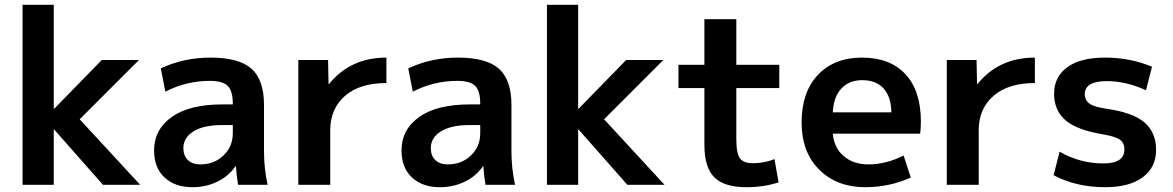

<svg xmlns="http://www.w3.org/2000/svg" viewBox="-20 -770 4886 800"><path d="M206 -230H204V0H74V-750H204V-317H206L404 -520H559L312 -273L564 0H409Z M857 -530Q976 -530 1028 -483.5Q1080 -437 1080 -333V-140Q1080 -69 1095 0H972Q966 -33 963 -77H961Q933 -36 885.5 -13Q838 10 782 10Q709 10 665.5 -30.5Q622 -71 622 -143Q622 -230 695.5 -282.5Q769 -335 907 -335H950V-338Q950 -391 929 -412Q908 -433 854 -433Q756 -433 669 -388L650 -485Q745 -530 857 -530ZM744 -153Q744 -121 763 -103Q782 -85 815 -85Q872 -85 911 -122Q950 -159 950 -215V-249H907Q828 -249 786 -222.5Q744 -196 744 -153Z M1223 -520H1347L1349 -420H1351Q1440 -530 1590 -530V-424Q1479 -424 1417.5 -370.5Q1356 -317 1356 -227V0H1223Z M1888 -530Q2007 -530 2059 -483.5Q2111 -437 2111 -333V-140Q2111 -69 2126 0H2003Q1997 -33 1994 -77H1992Q1964 -36 1916.5 -13Q1869 10 1813 10Q1740 10 1696.5 -30.5Q1653 -71 1653 -143Q1653 -230 1726.5 -282.5Q1800 -335 1938 -335H1981V-338Q1981 -391 1960 -412Q1939 -433 1885 -433Q1787 -433 1700 -388L1681 -485Q1776 -530 1888 -530ZM1775 -153Q1775 -121 1794 -103Q1813 -85 1846 -85Q1903 -85 1942 -122Q1981 -159 1981 -215V-249H1938Q1859 -249 1817 -222.5Q1775 -196 1775 -153Z M2391 -230H2389V0H2259V-750H2389V-317H2391L2589 -520H2744L2497 -273L2749 0H2594Z M3048 -500H3227V-403H3048V-190Q3048 -131 3063 -110.5Q3078 -90 3117 -90Q3165 -90 3207 -107L3224 -10Q3162 10 3090 10Q2998 10 2956.5 -31Q2915 -72 2915 -167V-403H2807V-500H2915V-690H3048Z M3450 -302H3694Q3693 -367 3661.5 -401.5Q3630 -436 3573 -436Q3518 -436 3485.5 -401Q3453 -366 3450 -302ZM3450 -213Q3455 -154 3495.5 -119.5Q3536 -85 3598 -85Q3672 -85 3745 -122L3775 -30Q3685 10 3585 10Q3467 10 3393.5 -63Q3320 -136 3320 -260Q3320 -386 3388 -458Q3456 -530 3572 -530Q3688 -530 3752.5 -461Q3817 -392 3817 -263Q3817 -238 3814 -213Z M3925 -520H4049L4051 -420H4053Q4142 -530 4292 -530V-424Q4181 -424 4119.5 -370.5Q4058 -317 4058 -227V0H3925Z M4755 -394Q4672 -432 4592 -432Q4500 -432 4500 -378Q4500 -352 4520 -338Q4540 -324 4590 -317Q4701 -301 4749 -259.5Q4797 -218 4797 -145Q4797 -73 4741.5 -31.5Q4686 10 4585 10Q4464 10 4370 -40L4395 -138Q4480 -89 4578 -89Q4665 -89 4665 -147Q4665 -174 4647 -187.5Q4629 -201 4577 -210Q4467 -228 4419.5 -269Q4372 -310 4372 -380Q4372 -449 4426.5 -489.5Q4481 -530 4585 -530Q4689 -530 4780 -492Z"/></svg>

Font: M PLUS 1p
Style: Bold
Weight: 700
Version: Version 1.062